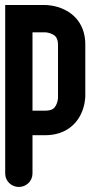

<svg xmlns="http://www.w3.org/2000/svg" viewBox="-28 -737 412 757"><path d="M100.1 -52.6V-203.9H150.4C213.2 -203.9 263.3 -232.3 289.6 -284C307.8 -319.7 308.3 -354.3 308.3 -358.6V-562.5C308.3 -624.1 279.3 -673.1 226.5 -698.9C190.1 -716.8 154.8 -717.2 150.4 -717.2H-7.5V-52.6C-7.5 -23.5 16.6 0.1 46.3 0.1C75.9 0.1 100.1 -23.5 100.1 -52.6ZM150 -609.6C154.2 -609.4 167.7 -608.1 180 -601.4C189.7 -596.1 200.7 -588 200.7 -559.3V-351.4C200.5 -347.2 199.2 -333.7 192.5 -321.4C187.2 -311.7 179.1 -300.7 150.4 -300.7H100.1V-609.6Z"/></svg>

Font: Cactron
Style: Bold
Weight: 900
Version: Version 1.0